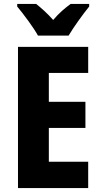

<svg xmlns="http://www.w3.org/2000/svg" viewBox="-20 -951 514 971"><path d="M172 -771H327C351 -812 400 -880 431 -918V-931H337C310 -911 279 -886 249 -850C219 -884 188 -911 163 -931H67V-918C98 -881 151 -810 172 -771ZM426 0V-133H227V-304H412V-436H227V-582H426V-714H71V0Z"/></svg>

Font: Noto Sans Gujarati Condensed ExtraBold
Style: Regular
Weight: 800
Width: 3
Designer: Jelle Bosma - Monotype Design Team, Universal Thirst
Foundry: Monotype Imaging Inc.
Version: Version 2.106